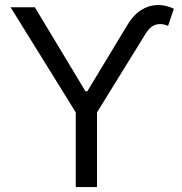

<svg xmlns="http://www.w3.org/2000/svg" viewBox="-20 -757 737 777"><path d="M320.8 -371.1V-387.7H338.4V-371.1ZM22.9 -727.5H121.1L329.6 -381.3L496.6 -657.7Q519.5 -696.3 550.3 -715.8Q581.1 -735.4 615.5 -736.6Q649.9 -737.8 683.6 -721.7L660.2 -652.3Q634.8 -663.6 611.6 -657.5Q588.4 -651.4 569.3 -620.6L372.6 -302.2V0H286.6V-302.2Z"/></svg>

Font: V-Inter
Style: Regular-375
Weight: 375
Designer: Rasmus Andersson
Foundry: rsms
Version: Version 4.000;git-4146feb